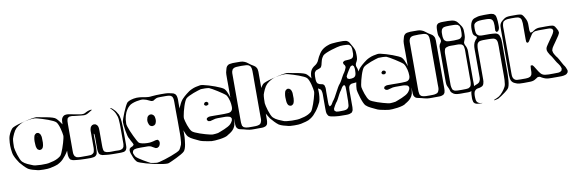

<svg xmlns="http://www.w3.org/2000/svg" viewBox="-76 -1383 6594 2208"><g transform="rotate(-10 3221.5 -279.5)"><path d="M664 -262Q665 -240 661.5 -205Q658 -170 649 -145Q639 -123 624 -97Q609 -71 591 -48Q575 -27 556.5 -8Q538 11 515 25Q493 41 458 50Q423 59 400 64Q389 67 367.5 68Q346 69 321.5 69Q297 69 275.5 67Q254 65 243 61Q221 56 195 48.5Q169 41 146 28Q124 12 100.5 -12.5Q77 -37 59 -59Q46 -79 33 -100Q20 -121 11 -143Q3 -158 -1.5 -182Q-6 -206 -8 -229.5Q-10 -253 -10 -268Q-10 -283 -9 -305Q-8 -327 -4.5 -349Q-1 -371 5 -386Q10 -398 15.5 -410.5Q21 -423 28 -433Q33 -441 38.5 -448Q44 -455 50 -462Q59 -471 90 -482.5Q121 -494 162 -505Q203 -516 244 -525Q285 -534 316 -537.5Q347 -541 356 -537Q367 -534 396.5 -529Q426 -524 460.5 -517.5Q495 -511 524.5 -502Q554 -493 565 -482Q580 -468 598 -444.5Q616 -421 631 -397.5Q646 -374 653 -359Q660 -337 662 -311Q664 -285 664 -262ZM535 -51Q544 -60 554.5 -83Q565 -106 575.5 -135.5Q586 -165 594.5 -194Q603 -223 608 -246Q613 -269 612 -278Q611 -289 607 -311.5Q603 -334 596 -360Q589 -386 579.5 -408.5Q570 -431 559 -442Q550 -451 526.5 -462.5Q503 -474 472 -485.5Q441 -497 410 -506.5Q379 -516 355.5 -522.5Q332 -529 323 -529Q307 -530 290.5 -528.5Q274 -527 257 -525Q235 -522 206 -515.5Q177 -509 152 -495Q137 -487 123.5 -477.5Q110 -468 97 -456Q75 -434 59 -399Q43 -364 36 -341Q32 -319 31 -291.5Q30 -264 30 -241Q31 -230 36.5 -205.5Q42 -181 51 -152.5Q60 -124 71 -99.5Q82 -75 93 -64Q116 -42 147.5 -27.5Q179 -13 201 -5Q212 2 240.5 5.5Q269 9 303 10Q337 11 365.5 9Q394 7 405 3Q428 -1 451.5 -8Q475 -15 497 -26Q519 -38 535 -51ZM360 -324Q365 -311 365.5 -297Q366 -283 366 -269Q367 -254 366.5 -238.5Q366 -223 363 -208Q361 -200 358 -190.5Q355 -181 349 -174Q346 -171 340.5 -167.5Q335 -164 332 -162Q330 -161 326.5 -161.5Q323 -162 320 -162Q319 -162 316 -161.5Q313 -161 311 -161Q310 -162 308 -163.5Q306 -165 304 -166L294 -172Q291 -175 288.5 -180.5Q286 -186 284 -190Q280 -198 279 -207.5Q278 -217 277 -225Q275 -246 275 -267.5Q275 -289 279 -309Q281 -320 284 -330Q287 -340 297 -349Q301 -351 305.5 -354.5Q310 -358 314 -359L322 -358Q325 -358 328.5 -358Q332 -358 334 -357Q336 -356 337.5 -354.5Q339 -353 340 -352Q343 -350 346 -347.5Q349 -345 351 -343Q354 -339 356.5 -333.5Q359 -328 360 -324ZM323 -311Q325 -311 325 -310Q325 -311 322 -313.5Q319 -316 319 -316Q316 -316 319 -313Q321 -313 323 -311Z M1304 -214V-54Q1304 -38 1303 -23Q1302 -8 1294 6Q1293 8 1292 10.5Q1291 13 1289 15Q1288 16 1285 17.5Q1282 19 1280 21L1271 27Q1269 28 1266 28Q1263 28 1261 29Q1249 31 1237 31.5Q1225 32 1213 32Q1202 32 1181 32Q1160 32 1136 31.5Q1112 31 1091 30Q1070 29 1059 27Q1049 25 1038.5 24.5Q1028 24 1017 22Q1007 20 996 14Q985 8 979 -2Q978 -4 977.5 -6Q977 -8 976 -10Q972 -21 970.5 -32.5Q969 -44 969 -56V-157Q969 -172 969.5 -188Q970 -204 968 -219Q967 -222 967 -228Q967 -234 964 -235Q961 -238 960 -237Q960 -237 960 -235Q960 -231 959.5 -228Q959 -225 959 -221V-173Q959 -158 959.5 -131Q960 -104 960 -77Q960 -50 958 -35Q957 -28 956.5 -19.5Q956 -11 953 -3Q943 18 922 26Q919 27 915.5 27.5Q912 28 908 29Q895 32 880.5 32Q866 32 852 32Q837 32 810 31.5Q783 31 756 29.5Q729 28 714 26Q699 24 684 22.5Q669 21 656 14Q649 12 645 9Q639 3 635 -5.5Q631 -14 629 -21Q623 -42 624 -65Q625 -88 625 -109V-357Q625 -374 625 -391.5Q625 -409 626 -426Q626 -438 628 -452Q630 -466 635 -476Q647 -498 667 -506Q676 -509 686 -509.5Q696 -510 706 -509Q717 -508 728.5 -505.5Q740 -503 751 -501L821 -488Q831 -487 841 -484.5Q851 -482 861 -482Q871 -482 880.5 -482.5Q890 -483 899 -487Q904 -489 909 -492Q914 -495 918 -497Q927 -502 936 -505Q945 -508 955 -511Q960 -513 964.5 -513Q969 -513 974 -514Q975 -514 978 -515Q981 -516 982 -515Q983 -515 983.5 -512Q984 -509 984 -509Q983 -508 979.5 -506Q976 -504 974 -503L950 -488Q940 -482 928.5 -476Q917 -470 905 -468Q892 -465 878 -466.5Q864 -468 850 -469Q831 -471 812.5 -473Q794 -475 776 -477Q764 -479 752 -480.5Q740 -482 728 -480Q725 -479 721.5 -479.5Q718 -480 715 -478Q713 -477 710.5 -475.5Q708 -474 706 -472Q704 -471 701.5 -469Q699 -467 697 -465Q696 -464 695.5 -462Q695 -460 694 -458Q692 -451 690.5 -445.5Q689 -440 688 -432Q687 -414 687 -395Q687 -376 687 -358V-91Q687 -76 687.5 -60.5Q688 -45 695 -31Q696 -29 697 -26.5Q698 -24 699 -22Q701 -19 704.5 -17Q708 -15 710 -13Q712 -12 714 -10Q716 -8 717 -7Q721 -5 727 -4Q733 -3 737 -2Q745 -1 753.5 -0.5Q762 0 769 0H825Q836 0 848 0Q860 0 871 -1Q875 -1 878.5 -1Q882 -1 886 -2Q909 -7 922 -26L925 -36Q929 -47 929.5 -57.5Q930 -68 931 -78V-248Q931 -261 931 -275Q931 -289 935 -301Q936 -306 938 -312Q940 -318 943 -322Q947 -327 952 -331Q954 -333 955.5 -334.5Q957 -336 958 -337Q960 -339 963 -339Q966 -339 968 -340Q970 -341 973 -342Q976 -343 978 -343Q982 -344 986 -342Q989 -341 992.5 -341Q996 -341 999 -340Q1001 -339 1002.5 -337.5Q1004 -336 1005 -335Q1008 -333 1011.5 -331Q1015 -329 1016 -326Q1019 -323 1022 -317.5Q1025 -312 1026 -308Q1030 -295 1030.5 -281.5Q1031 -268 1031 -255V-85Q1031 -74 1031.5 -63.5Q1032 -53 1034 -42Q1034 -37 1036 -31Q1038 -27 1041 -21.5Q1044 -16 1047 -13L1054 -10Q1066 -3 1079 -2Q1102 2 1126 1Q1150 0 1172 0Q1187 0 1204 1Q1221 2 1236 -2Q1240 -4 1246 -6Q1252 -8 1255 -10Q1257 -12 1259 -14.5Q1261 -17 1262 -19Q1264 -21 1266 -23Q1268 -25 1269 -27Q1271 -30 1271 -33.5Q1271 -37 1272 -40Q1276 -54 1276 -69Q1276 -84 1276 -98V-256Q1276 -271 1275.5 -299Q1275 -327 1272 -354.5Q1269 -382 1261 -397Q1250 -434 1226 -462Q1222 -467 1217 -472.5Q1212 -478 1207 -482L1198 -490Q1198 -491 1200.5 -493Q1203 -495 1203 -495Q1205 -495 1206 -494Q1207 -493 1208 -492Q1212 -489 1216 -486.5Q1220 -484 1224 -481Q1239 -468 1251.5 -453Q1264 -438 1273 -420Q1284 -409 1290.5 -380.5Q1297 -352 1300 -318Q1303 -284 1303.5 -255Q1304 -226 1304 -214Z M1982 -408 1983 -149Q1983 -134 1983 -107.5Q1983 -81 1983 -54Q1983 -27 1982 -12Q1981 -1 1979 20.5Q1977 42 1973 66.5Q1969 91 1961.5 112.5Q1954 134 1943 145Q1932 156 1905.5 171.5Q1879 187 1848 202Q1817 217 1790.5 229Q1764 241 1753 245Q1746 249 1719 247.5Q1692 246 1653.5 239Q1615 232 1573 223Q1531 214 1493 203Q1455 192 1428 182Q1401 172 1393 165Q1371 142 1359 111Q1347 80 1339 58Q1337 50 1335 41.5Q1333 33 1333 26Q1333 24 1334 21Q1335 18 1335 16Q1336 14 1336.5 10.5Q1337 7 1338 5Q1339 2 1344 0Q1346 -2 1348.5 -5Q1351 -8 1354 -9Q1359 -12 1364.5 -13.5Q1370 -15 1374 -17L1380 -23Q1382 -25 1385.5 -27.5Q1389 -30 1390 -32Q1391 -33 1389.5 -35.5Q1388 -38 1388 -39Q1387 -44 1385.5 -48.5Q1384 -53 1381 -57Q1374 -70 1366.5 -83.5Q1359 -97 1353 -111Q1344 -122 1337 -150Q1330 -178 1324.5 -210.5Q1319 -243 1316.5 -271Q1314 -299 1314 -310Q1314 -321 1324.5 -351.5Q1335 -382 1350 -418.5Q1365 -455 1380.5 -485.5Q1396 -516 1407 -527Q1424 -539 1448 -547Q1481 -557 1516 -559Q1548 -560 1583 -554Q1600 -551 1616.5 -548Q1633 -545 1650 -544Q1660 -543 1670.5 -544Q1681 -545 1691 -546Q1714 -549 1746 -550Q1778 -551 1800 -551Q1823 -551 1849 -550.5Q1875 -550 1897 -545Q1907 -543 1917 -541Q1927 -539 1937 -536Q1940 -535 1943.5 -534Q1947 -533 1950 -531L1959 -524Q1961 -522 1964 -520Q1967 -518 1968 -516Q1973 -509 1976 -499.5Q1979 -490 1980 -482Q1983 -464 1982.5 -445.5Q1982 -427 1982 -408ZM1937 -66V-219Q1937 -230 1936.5 -260.5Q1936 -291 1936 -327Q1936 -363 1936 -393.5Q1936 -424 1936 -435Q1936 -449 1935 -463.5Q1934 -478 1928 -491Q1927 -493 1926 -496Q1925 -499 1923 -500Q1922 -503 1918.5 -505Q1915 -507 1913 -508Q1910 -511 1906 -513Q1904 -515 1901 -515Q1898 -515 1896 -516Q1886 -518 1876 -519Q1866 -520 1856 -520H1787Q1775 -520 1761.5 -519Q1748 -518 1737 -513Q1730 -510 1723 -505.5Q1716 -501 1708 -497Q1704 -493 1699 -491Q1696 -490 1690 -492Q1687 -492 1683.5 -492Q1680 -492 1676 -493Q1672 -495 1666.5 -497.5Q1661 -500 1656 -502Q1641 -510 1625.5 -516Q1610 -522 1593 -525Q1582 -529 1558.5 -527Q1535 -525 1508.5 -519.5Q1482 -514 1458.5 -504.5Q1435 -495 1424 -484Q1407 -470 1394 -451Q1381 -432 1372 -412Q1364 -394 1359 -374.5Q1354 -355 1351 -335Q1348 -311 1348 -286Q1347 -277 1354.5 -252.5Q1362 -228 1375 -197Q1388 -166 1403 -134.5Q1418 -103 1431.5 -78.5Q1445 -54 1454 -45Q1469 -35 1496 -30Q1523 -25 1550 -24.5Q1577 -24 1592 -27Q1618 -31 1644 -39Q1649 -41 1654 -41Q1659 -41 1664 -41Q1666 -41 1669 -41.5Q1672 -42 1673 -41Q1676 -40 1678 -35Q1680 -33 1683 -30.5Q1686 -28 1687 -25Q1688 -24 1688 -21.5Q1688 -19 1688 -17Q1689 -13 1689.5 -9.5Q1690 -6 1690 -3Q1689 13 1680 28Q1679 30 1677.5 32.5Q1676 35 1674 37Q1673 38 1671 39Q1669 40 1667 42Q1665 43 1661.5 45.5Q1658 48 1655 49Q1645 51 1634 49Q1631 48 1627.5 46Q1624 44 1622 43Q1610 38 1599.5 30.5Q1589 23 1577 19Q1561 14 1543 14Q1525 14 1508 14Q1486 14 1464 13.5Q1442 13 1420 15Q1413 16 1407 17Q1401 18 1394 20Q1390 20 1386 22Q1384 23 1382 25.5Q1380 28 1378 30Q1377 31 1374.5 32.5Q1372 34 1371 36Q1369 42 1369 47Q1368 49 1367 52Q1366 55 1366 58Q1366 60 1367 63Q1368 66 1369 68Q1375 89 1389 108Q1400 119 1421 133.5Q1442 148 1466.5 162.5Q1491 177 1513 189Q1535 201 1547 207Q1563 211 1578.5 213Q1594 215 1610 217Q1619 220 1648 213.5Q1677 207 1715 195Q1753 183 1791 169Q1829 155 1858 141.5Q1887 128 1896 119Q1909 101 1918 79Q1928 64 1931.5 35Q1935 6 1936 -22.5Q1937 -51 1937 -66ZM1686 -307Q1688 -299 1688 -294Q1691 -281 1690 -265Q1689 -249 1683 -236L1677 -223Q1668 -214 1660 -210Q1652 -208 1645 -208Q1641 -206 1637 -206Q1636 -206 1634.5 -207Q1633 -208 1632 -208Q1628 -210 1623.5 -211.5Q1619 -213 1615 -216Q1611 -218 1608 -223.5Q1605 -229 1602 -235Q1601 -240 1599 -244.5Q1597 -249 1596 -253Q1589 -281 1599 -306Q1600 -309 1600.5 -312Q1601 -315 1602 -317Q1604 -320 1608 -325.5Q1612 -331 1615 -333Q1619 -336 1626 -338Q1628 -339 1630.5 -340.5Q1633 -342 1634 -342Q1637 -343 1641 -342Q1645 -341 1648 -341Q1650 -340 1652.5 -340.5Q1655 -341 1657 -340Q1659 -339 1661 -337.5Q1663 -336 1664 -335Q1666 -333 1669.5 -331Q1673 -329 1675 -327Q1682 -318 1686 -307Z M2571 -57Q2568 -48 2564 -38.5Q2560 -29 2555 -21Q2542 0 2521.5 16Q2501 32 2479 44Q2468 55 2440.5 63Q2413 71 2380.5 75.5Q2348 80 2320.5 81.5Q2293 83 2282 82Q2267 80 2237.5 75.5Q2208 71 2178.5 63.5Q2149 56 2134 47Q2112 36 2078.5 20.5Q2045 5 2022 -17Q2011 -28 1999 -55.5Q1987 -83 1977 -115.5Q1967 -148 1960.5 -175.5Q1954 -203 1954 -214Q1955 -234 1957 -254Q1959 -274 1964 -293Q1968 -310 1973.5 -327.5Q1979 -345 1986 -361Q1996 -384 2008 -408Q2020 -432 2037 -452Q2050 -466 2064 -478.5Q2078 -491 2093 -503Q2109 -516 2126 -527.5Q2143 -539 2162 -547Q2185 -558 2211 -564Q2237 -570 2259 -573Q2268 -576 2295.5 -570.5Q2323 -565 2359 -554Q2395 -543 2430.5 -530Q2466 -517 2493.5 -504Q2521 -491 2530 -482Q2544 -467 2554.5 -444.5Q2565 -422 2572.5 -399Q2580 -376 2584 -361Q2588 -340 2588.5 -318.5Q2589 -297 2590 -275Q2590 -253 2591.5 -230Q2593 -207 2591 -184Q2590 -168 2585.5 -152.5Q2581 -137 2579 -120Q2577 -105 2576 -89.5Q2575 -74 2571 -57ZM2262 -528Q2251 -525 2226 -517.5Q2201 -510 2172 -499Q2143 -488 2118 -475.5Q2093 -463 2082 -452Q2073 -443 2062.5 -420.5Q2052 -398 2042.5 -368.5Q2033 -339 2025.5 -309.5Q2018 -280 2014.5 -257.5Q2011 -235 2013 -226Q2015 -215 2020.5 -193.5Q2026 -172 2034.5 -148Q2043 -124 2053.5 -102.5Q2064 -81 2075 -70Q2084 -61 2107.5 -50Q2131 -39 2162 -28.5Q2193 -18 2224 -9Q2255 0 2278.5 5Q2302 10 2311 9Q2340 8 2370 3Q2381 -1 2402 -9Q2423 -17 2447 -27Q2471 -37 2492 -49Q2513 -61 2524 -72Q2539 -87 2548 -106Q2549 -108 2550 -110.5Q2551 -113 2552 -115Q2553 -118 2552.5 -121Q2552 -124 2553 -127Q2553 -129 2553.5 -132.5Q2554 -136 2553 -138Q2552 -140 2550 -142.5Q2548 -145 2546 -147Q2545 -149 2543 -151.5Q2541 -154 2539 -155Q2536 -157 2528 -159Q2518 -163 2507.5 -164Q2497 -165 2486 -166H2422Q2409 -166 2395.5 -166Q2382 -166 2368 -164Q2356 -162 2344.5 -158Q2333 -154 2321 -152Q2317 -151 2313 -149.5Q2309 -148 2305 -148Q2301 -148 2297 -149Q2293 -150 2289 -150Q2288 -151 2286.5 -150.5Q2285 -150 2284 -151Q2282 -153 2279.5 -155.5Q2277 -158 2275 -160Q2274 -161 2272 -163Q2270 -165 2269 -166Q2268 -168 2269 -172Q2270 -176 2271 -177Q2271 -179 2271 -182Q2271 -185 2272 -186Q2273 -188 2276.5 -189.5Q2280 -191 2281 -192Q2295 -201 2312 -201Q2329 -201 2345 -201Q2356 -201 2378.5 -201Q2401 -201 2427.5 -200.5Q2454 -200 2476.5 -200.5Q2499 -201 2510 -202Q2518 -202 2527.5 -203Q2537 -204 2545 -207Q2565 -215 2574 -237Q2577 -244 2577.5 -253Q2578 -262 2578 -269Q2578 -300 2570 -334Q2565 -354 2558 -372.5Q2551 -391 2540 -407Q2529 -418 2503.5 -436Q2478 -454 2448.5 -472.5Q2419 -491 2393.5 -505.5Q2368 -520 2357 -524Q2335 -528 2311 -528.5Q2287 -529 2262 -528ZM2270 -357 2279 -368Q2280 -369 2280.5 -370Q2281 -371 2282 -372Q2284 -373 2288 -372.5Q2292 -372 2294 -373Q2296 -373 2299 -373.5Q2302 -374 2303 -373Q2306 -372 2309 -369Q2312 -366 2314 -364Q2318 -362 2319 -360Q2320 -359 2319 -355Q2318 -351 2318 -349Q2318 -348 2318.5 -345Q2319 -342 2318 -340Q2317 -339 2313.5 -337.5Q2310 -336 2308 -335Q2306 -334 2303 -332Q2300 -330 2298 -330Q2297 -329 2294.5 -330Q2292 -331 2290 -331Q2288 -332 2283.5 -332.5Q2279 -333 2277 -334Q2275 -336 2273.5 -339.5Q2272 -343 2270 -345Q2269 -347 2268 -348Q2267 -349 2267 -350Q2267 -351 2270 -357Z M2843 31Q2821 31 2789 31.5Q2757 32 2734 29Q2717 27 2701 22Q2685 17 2668 13Q2649 8 2627 4Q2605 0 2593 -17Q2586 -25 2584 -36Q2582 -47 2581 -57Q2580 -72 2580 -87.5Q2580 -103 2580 -118V-540Q2580 -555 2579.5 -584Q2579 -613 2580 -642Q2581 -671 2587 -686Q2590 -698 2594 -712Q2598 -726 2606 -736Q2619 -752 2638 -755.5Q2657 -759 2676 -760H2721Q2744 -760 2767 -759.5Q2790 -759 2811 -750Q2830 -743 2846.5 -729.5Q2863 -716 2879 -705Q2894 -695 2910 -686Q2926 -677 2936 -661Q2944 -650 2946 -636.5Q2948 -623 2949 -610V-53Q2949 -41 2948 -30Q2947 -19 2944 -8L2941 2Q2940 3 2938.5 5Q2937 7 2935 9Q2933 11 2930.5 14.5Q2928 18 2925 20Q2922 21 2918.5 22Q2915 23 2912 25Q2896 31 2878 31Q2860 31 2843 31ZM2650 -606V-91Q2650 -79 2650.5 -66.5Q2651 -54 2654 -42Q2654 -37 2656 -31L2663 -22Q2665 -21 2666.5 -18.5Q2668 -16 2669 -14Q2674 -10 2680 -9Q2691 -4 2702.5 -2.5Q2714 -1 2727 0Q2747 1 2768 0.5Q2789 0 2809 0Q2820 -1 2829.5 -2Q2839 -3 2849 -7Q2851 -9 2854.5 -10Q2858 -11 2860 -12Q2868 -18 2873.5 -28.5Q2879 -39 2881 -49Q2884 -63 2883.5 -78Q2883 -93 2883 -107V-520Q2883 -543 2883.5 -576.5Q2884 -610 2883 -632Q2882 -644 2881 -655Q2880 -666 2875 -676Q2874 -678 2873 -681.5Q2872 -685 2870 -686Q2869 -688 2867.5 -689.5Q2866 -691 2864 -692Q2861 -694 2858.5 -697Q2856 -700 2853 -701Q2846 -705 2837 -706.5Q2828 -708 2820 -709Q2798 -711 2766 -711Q2734 -711 2711 -709Q2704 -708 2696 -707Q2688 -706 2682 -703Q2679 -702 2677 -700.5Q2675 -699 2673 -697Q2671 -696 2668.5 -694Q2666 -692 2664 -690Q2662 -689 2661 -686Q2660 -683 2659 -681Q2650 -665 2650 -645.5Q2650 -626 2650 -606Z M3592 -262Q3593 -240 3589.5 -205Q3586 -170 3577 -145Q3567 -123 3552 -97Q3537 -71 3519 -48Q3503 -27 3484.5 -8Q3466 11 3443 25Q3421 41 3386 50Q3351 59 3328 64Q3317 67 3295.5 68Q3274 69 3249.5 69Q3225 69 3203.5 67Q3182 65 3171 61Q3149 56 3123 48.5Q3097 41 3074 28Q3052 12 3028.5 -12.5Q3005 -37 2987 -59Q2974 -79 2961 -100Q2948 -121 2939 -143Q2931 -158 2926.5 -182Q2922 -206 2920 -229.5Q2918 -253 2918 -268Q2918 -283 2919 -305Q2920 -327 2923.5 -349Q2927 -371 2933 -386Q2938 -398 2943.5 -410.5Q2949 -423 2956 -433Q2961 -441 2966.5 -448Q2972 -455 2978 -462Q2987 -471 3018 -482.5Q3049 -494 3090 -505Q3131 -516 3172 -525Q3213 -534 3244 -537.5Q3275 -541 3284 -537Q3295 -534 3324.5 -529Q3354 -524 3388.5 -517.5Q3423 -511 3452.5 -502Q3482 -493 3493 -482Q3508 -468 3526 -444.5Q3544 -421 3559 -397.5Q3574 -374 3581 -359Q3588 -337 3590 -311Q3592 -285 3592 -262ZM3463 -51Q3472 -60 3482.5 -83Q3493 -106 3503.5 -135.5Q3514 -165 3522.5 -194Q3531 -223 3536 -246Q3541 -269 3540 -278Q3539 -289 3535 -311.5Q3531 -334 3524 -360Q3517 -386 3507.5 -408.5Q3498 -431 3487 -442Q3478 -451 3454.5 -462.5Q3431 -474 3400 -485.5Q3369 -497 3338 -506.5Q3307 -516 3283.5 -522.5Q3260 -529 3251 -529Q3235 -530 3218.5 -528.5Q3202 -527 3185 -525Q3163 -522 3134 -515.5Q3105 -509 3080 -495Q3065 -487 3051.5 -477.5Q3038 -468 3025 -456Q3003 -434 2987 -399Q2971 -364 2964 -341Q2960 -319 2959 -291.5Q2958 -264 2958 -241Q2959 -230 2964.5 -205.5Q2970 -181 2979 -152.5Q2988 -124 2999 -99.5Q3010 -75 3021 -64Q3044 -42 3075.5 -27.5Q3107 -13 3129 -5Q3140 2 3168.5 5.5Q3197 9 3231 10Q3265 11 3293.5 9Q3322 7 3333 3Q3356 -1 3379.5 -8Q3403 -15 3425 -26Q3447 -38 3463 -51ZM3288 -324Q3293 -311 3293.5 -297Q3294 -283 3294 -269Q3295 -254 3294.5 -238.5Q3294 -223 3291 -208Q3289 -200 3286 -190.5Q3283 -181 3277 -174Q3274 -171 3268.5 -167.5Q3263 -164 3260 -162Q3258 -161 3254.5 -161.5Q3251 -162 3248 -162Q3247 -162 3244 -161.5Q3241 -161 3239 -161Q3238 -162 3236 -163.5Q3234 -165 3232 -166L3222 -172Q3219 -175 3216.5 -180.5Q3214 -186 3212 -190Q3208 -198 3207 -207.5Q3206 -217 3205 -225Q3203 -246 3203 -267.5Q3203 -289 3207 -309Q3209 -320 3212 -330Q3215 -340 3225 -349Q3229 -351 3233.5 -354.5Q3238 -358 3242 -359L3250 -358Q3253 -358 3256.5 -358Q3260 -358 3262 -357Q3264 -356 3265.5 -354.5Q3267 -353 3268 -352Q3271 -350 3274 -347.5Q3277 -345 3279 -343Q3282 -339 3284.5 -333.5Q3287 -328 3288 -324ZM3251 -311Q3253 -311 3253 -310Q3253 -311 3250 -313.5Q3247 -316 3247 -316Q3244 -316 3247 -313Q3249 -313 3251 -311Z M4092 -565Q4091 -561 4090.5 -556.5Q4090 -552 4088 -547Q4083 -532 4074 -518Q4065 -504 4066 -487Q4066 -477 4070.5 -466.5Q4075 -456 4078 -445Q4083 -424 4084 -400.5Q4085 -377 4083 -355Q4082 -346 4080.5 -336Q4079 -326 4074 -318Q4073 -317 4070.5 -315Q4068 -313 4066 -311Q4061 -304 4058 -303Q4056 -302 4053 -301Q4050 -300 4048 -299Q4034 -293 4018.5 -293Q4003 -293 3988 -290Q3985 -289 3981.5 -289Q3978 -289 3975 -287Q3972 -286 3969 -284Q3966 -282 3964 -280Q3963 -279 3961 -278.5Q3959 -278 3957 -276Q3956 -275 3955 -271.5Q3954 -268 3952 -266Q3948 -260 3947 -257Q3945 -249 3945 -244Q3943 -229 3943 -214Q3943 -199 3943 -185V-49Q3943 -35 3943 -20.5Q3943 -6 3940 8Q3939 11 3938.5 14.5Q3938 18 3936 21Q3935 23 3933.5 25.5Q3932 28 3930 30Q3929 31 3927.5 34Q3926 37 3924 39L3916 42Q3910 46 3904 47.5Q3898 49 3891 51Q3872 54 3852.5 53.5Q3833 53 3814 53Q3794 53 3774 52.5Q3754 52 3734 49Q3721 47 3707 45Q3693 43 3680 40Q3673 38 3664.5 34.5Q3656 31 3651 25Q3650 23 3648.5 20Q3647 17 3645 15Q3635 -1 3634 -21.5Q3633 -42 3633 -61V-200Q3633 -214 3633 -229.5Q3633 -245 3629 -259Q3628 -262 3628 -265.5Q3628 -269 3626 -272Q3622 -282 3613.5 -289Q3605 -296 3595 -300Q3585 -305 3575 -308Q3565 -311 3557 -318Q3547 -328 3543.5 -341.5Q3540 -355 3539 -368Q3538 -384 3537.5 -400Q3537 -416 3537 -432Q3537 -446 3537.5 -459Q3538 -472 3541 -485Q3549 -529 3585 -557Q3596 -565 3607.5 -572.5Q3619 -580 3628 -591Q3641 -605 3648 -623.5Q3655 -642 3664 -658Q3675 -678 3687.5 -696.5Q3700 -715 3716 -730Q3733 -745 3752.5 -755.5Q3772 -766 3794 -773Q3809 -780 3838 -783.5Q3867 -787 3896 -788Q3925 -789 3940 -789Q3954 -789 3968.5 -789Q3983 -789 3996 -786L4009 -783Q4028 -775 4039 -758.5Q4050 -742 4058 -725Q4065 -713 4071.5 -701.5Q4078 -690 4083 -677Q4090 -661 4092 -643Q4094 -625 4094 -607Q4094 -597 4094 -587Q4094 -577 4092 -565ZM3927 -739Q3916 -738 3887 -731Q3858 -724 3823 -713Q3788 -702 3759 -689.5Q3730 -677 3719 -666Q3714 -659 3709 -652.5Q3704 -646 3700 -638Q3693 -625 3689 -609.5Q3685 -594 3681 -579Q3679 -569 3676.5 -560Q3674 -551 3669 -543Q3668 -541 3666.5 -538.5Q3665 -536 3663 -534L3654 -529Q3644 -523 3633.5 -520.5Q3623 -518 3613 -513Q3611 -512 3607.5 -511Q3604 -510 3602 -508Q3599 -505 3595 -499Q3594 -497 3591.5 -494.5Q3589 -492 3588 -490Q3587 -487 3586 -483.5Q3585 -480 3584 -477Q3581 -463 3581 -448Q3581 -433 3581 -419Q3581 -411 3581.5 -402Q3582 -393 3584 -385Q3585 -378 3589 -371Q3590 -370 3591 -367.5Q3592 -365 3593 -363Q3594 -362 3596.5 -360.5Q3599 -359 3600 -358Q3603 -357 3606 -354.5Q3609 -352 3612 -350Q3620 -347 3628.5 -345.5Q3637 -344 3645 -342L3655 -339Q3658 -337 3663 -332.5Q3668 -328 3670 -324Q3672 -322 3672.5 -317.5Q3673 -313 3674 -309Q3679 -296 3678 -279Q3677 -262 3677 -248V-134Q3677 -127 3677 -119.5Q3677 -112 3678 -104Q3678 -99 3678.5 -95Q3679 -91 3682 -86Q3683 -85 3685 -81Q3687 -77 3688 -76Q3690 -75 3691 -76.5Q3692 -78 3693 -78Q3699 -82 3702 -83Q3707 -85 3709.5 -89Q3712 -93 3715 -97Q3720 -105 3725 -113Q3730 -121 3734 -128Q3745 -139 3760 -164.5Q3775 -190 3790.5 -220.5Q3806 -251 3821 -276.5Q3836 -302 3847 -313Q3859 -328 3871 -350Q3883 -372 3895 -394Q3907 -416 3919 -431Q3925 -442 3931.5 -453Q3938 -464 3942 -477Q3943 -480 3944.5 -483.5Q3946 -487 3946 -490Q3946 -494 3944.5 -500.5Q3943 -507 3941 -511Q3938 -516 3933.5 -520Q3929 -524 3927 -529V-537Q3927 -539 3926 -543Q3925 -547 3926 -549L3933 -554Q3935 -556 3937.5 -558Q3940 -560 3943 -561Q3945 -563 3949 -563Q3953 -563 3956 -564Q3972 -566 3987.5 -566Q4003 -566 4019 -570Q4022 -571 4026 -572Q4030 -573 4032 -574Q4036 -576 4041 -580.5Q4046 -585 4048 -589Q4050 -593 4051.5 -598Q4053 -603 4054 -607Q4057 -615 4057 -624Q4057 -633 4057 -641Q4057 -656 4057 -672.5Q4057 -689 4052 -703Q4051 -706 4050.5 -709.5Q4050 -713 4048 -716L4040 -723Q4038 -725 4036 -727.5Q4034 -730 4032 -731Q4025 -736 4015.5 -737Q4006 -738 3998 -739Q3981 -741 3964 -740.5Q3947 -740 3927 -739ZM3956 -414Q3949 -404 3943 -389Q3942 -387 3940.5 -384Q3939 -381 3939 -379Q3939 -377 3940 -373.5Q3941 -370 3941 -368Q3942 -367 3942 -363Q3942 -359 3943 -357Q3944 -356 3947 -355Q3950 -354 3951 -353Q3953 -352 3956.5 -350Q3960 -348 3963 -347Q3965 -346 3968.5 -346.5Q3972 -347 3974 -347Q3992 -346 4011 -351.5Q4030 -357 4039 -375Q4043 -382 4044 -391Q4045 -400 4046 -407Q4047 -422 4047.5 -438Q4048 -454 4044 -469Q4043 -471 4043 -475.5Q4043 -480 4041 -482Q4040 -484 4036.5 -486.5Q4033 -489 4031 -491Q4030 -491 4028 -493.5Q4026 -496 4025 -496Q4021 -496 4017 -492Q4014 -491 4011 -490.5Q4008 -490 4006 -488Q4004 -487 4002 -484.5Q4000 -482 3998 -480Q3987 -465 3977 -448.5Q3967 -432 3956 -414ZM3906 -127Q3906 -142 3906.5 -166Q3907 -190 3907 -213.5Q3907 -237 3906 -252Q3906 -257 3906 -263Q3906 -269 3904 -273Q3903 -278 3898 -282Q3897 -283 3895.5 -286.5Q3894 -290 3893 -290Q3892 -290 3890 -288L3881 -282Q3869 -275 3862 -261Q3855 -247 3847 -236Q3834 -221 3820.5 -195Q3807 -169 3793.5 -143Q3780 -117 3766 -102Q3759 -90 3751 -78Q3743 -66 3738 -54Q3737 -50 3734.5 -46.5Q3732 -43 3731 -39Q3730 -35 3731 -30.5Q3732 -26 3732 -22Q3732 -18 3733 -17Q3734 -16 3735 -15.5Q3736 -15 3737 -14Q3740 -12 3743.5 -9Q3747 -6 3750 -4Q3752 -3 3755 -3Q3758 -3 3761 -2Q3767 -1 3772.5 -0.5Q3778 0 3784 0Q3799 0 3813.5 0Q3828 0 3843 -1Q3851 -2 3860 -3.5Q3869 -5 3876 -9Q3899 -22 3902.5 -50Q3906 -78 3906 -100Z M4643 -57Q4640 -48 4636 -38.5Q4632 -29 4627 -21Q4614 0 4593.5 16Q4573 32 4551 44Q4540 55 4512.5 63Q4485 71 4452.5 75.5Q4420 80 4392.5 81.5Q4365 83 4354 82Q4339 80 4309.5 75.5Q4280 71 4250.5 63.5Q4221 56 4206 47Q4184 36 4150.5 20.5Q4117 5 4094 -17Q4083 -28 4071 -55.5Q4059 -83 4049 -115.5Q4039 -148 4032.5 -175.5Q4026 -203 4026 -214Q4027 -234 4029 -254Q4031 -274 4036 -293Q4040 -310 4045.5 -327.5Q4051 -345 4058 -361Q4068 -384 4080 -408Q4092 -432 4109 -452Q4122 -466 4136 -478.5Q4150 -491 4165 -503Q4181 -516 4198 -527.5Q4215 -539 4234 -547Q4257 -558 4283 -564Q4309 -570 4331 -573Q4340 -576 4367.5 -570.5Q4395 -565 4431 -554Q4467 -543 4502.5 -530Q4538 -517 4565.5 -504Q4593 -491 4602 -482Q4616 -467 4626.5 -444.5Q4637 -422 4644.5 -399Q4652 -376 4656 -361Q4660 -340 4660.5 -318.5Q4661 -297 4662 -275Q4662 -253 4663.5 -230Q4665 -207 4663 -184Q4662 -168 4657.5 -152.5Q4653 -137 4651 -120Q4649 -105 4648 -89.5Q4647 -74 4643 -57ZM4334 -528Q4323 -525 4298 -517.5Q4273 -510 4244 -499Q4215 -488 4190 -475.5Q4165 -463 4154 -452Q4145 -443 4134.5 -420.5Q4124 -398 4114.5 -368.5Q4105 -339 4097.5 -309.5Q4090 -280 4086.5 -257.5Q4083 -235 4085 -226Q4087 -215 4092.5 -193.5Q4098 -172 4106.5 -148Q4115 -124 4125.5 -102.5Q4136 -81 4147 -70Q4156 -61 4179.5 -50Q4203 -39 4234 -28.5Q4265 -18 4296 -9Q4327 0 4350.5 5Q4374 10 4383 9Q4412 8 4442 3Q4453 -1 4474 -9Q4495 -17 4519 -27Q4543 -37 4564 -49Q4585 -61 4596 -72Q4611 -87 4620 -106Q4621 -108 4622 -110.5Q4623 -113 4624 -115Q4625 -118 4624.5 -121Q4624 -124 4625 -127Q4625 -129 4625.5 -132.5Q4626 -136 4625 -138Q4624 -140 4622 -142.5Q4620 -145 4618 -147Q4617 -149 4615 -151.5Q4613 -154 4611 -155Q4608 -157 4600 -159Q4590 -163 4579.5 -164Q4569 -165 4558 -166H4494Q4481 -166 4467.5 -166Q4454 -166 4440 -164Q4428 -162 4416.5 -158Q4405 -154 4393 -152Q4389 -151 4385 -149.5Q4381 -148 4377 -148Q4373 -148 4369 -149Q4365 -150 4361 -150Q4360 -151 4358.5 -150.5Q4357 -150 4356 -151Q4354 -153 4351.5 -155.5Q4349 -158 4347 -160Q4346 -161 4344 -163Q4342 -165 4341 -166Q4340 -168 4341 -172Q4342 -176 4343 -177Q4343 -179 4343 -182Q4343 -185 4344 -186Q4345 -188 4348.5 -189.5Q4352 -191 4353 -192Q4367 -201 4384 -201Q4401 -201 4417 -201Q4428 -201 4450.5 -201Q4473 -201 4499.5 -200.5Q4526 -200 4548.5 -200.5Q4571 -201 4582 -202Q4590 -202 4599.5 -203Q4609 -204 4617 -207Q4637 -215 4646 -237Q4649 -244 4649.5 -253Q4650 -262 4650 -269Q4650 -300 4642 -334Q4637 -354 4630 -372.5Q4623 -391 4612 -407Q4601 -418 4575.5 -436Q4550 -454 4520.5 -472.5Q4491 -491 4465.5 -505.5Q4440 -520 4429 -524Q4407 -528 4383 -528.5Q4359 -529 4334 -528ZM4342 -357 4351 -368Q4352 -369 4352.5 -370Q4353 -371 4354 -372Q4356 -373 4360 -372.5Q4364 -372 4366 -373Q4368 -373 4371 -373.5Q4374 -374 4375 -373Q4378 -372 4381 -369Q4384 -366 4386 -364Q4390 -362 4391 -360Q4392 -359 4391 -355Q4390 -351 4390 -349Q4390 -348 4390.5 -345Q4391 -342 4390 -340Q4389 -339 4385.5 -337.5Q4382 -336 4380 -335Q4378 -334 4375 -332Q4372 -330 4370 -330Q4369 -329 4366.5 -330Q4364 -331 4362 -331Q4360 -332 4355.5 -332.5Q4351 -333 4349 -334Q4347 -336 4345.5 -339.5Q4344 -343 4342 -345Q4341 -347 4340 -348Q4339 -349 4339 -350Q4339 -351 4342 -357Z M4915 31Q4893 31 4861 31.5Q4829 32 4806 29Q4789 27 4773 22Q4757 17 4740 13Q4721 8 4699 4Q4677 0 4665 -17Q4658 -25 4656 -36Q4654 -47 4653 -57Q4652 -72 4652 -87.5Q4652 -103 4652 -118V-540Q4652 -555 4651.5 -584Q4651 -613 4652 -642Q4653 -671 4659 -686Q4662 -698 4666 -712Q4670 -726 4678 -736Q4691 -752 4710 -755.5Q4729 -759 4748 -760H4793Q4816 -760 4839 -759.5Q4862 -759 4883 -750Q4902 -743 4918.5 -729.5Q4935 -716 4951 -705Q4966 -695 4982 -686Q4998 -677 5008 -661Q5016 -650 5018 -636.5Q5020 -623 5021 -610V-53Q5021 -41 5020 -30Q5019 -19 5016 -8L5013 2Q5012 3 5010.5 5Q5009 7 5007 9Q5005 11 5002.5 14.5Q5000 18 4997 20Q4994 21 4990.5 22Q4987 23 4984 25Q4968 31 4950 31Q4932 31 4915 31ZM4722 -606V-91Q4722 -79 4722.5 -66.5Q4723 -54 4726 -42Q4726 -37 4728 -31L4735 -22Q4737 -21 4738.5 -18.5Q4740 -16 4741 -14Q4746 -10 4752 -9Q4763 -4 4774.5 -2.5Q4786 -1 4799 0Q4819 1 4840 0.5Q4861 0 4881 0Q4892 -1 4901.5 -2Q4911 -3 4921 -7Q4923 -9 4926.5 -10Q4930 -11 4932 -12Q4940 -18 4945.5 -28.5Q4951 -39 4953 -49Q4956 -63 4955.5 -78Q4955 -93 4955 -107V-520Q4955 -543 4955.5 -576.5Q4956 -610 4955 -632Q4954 -644 4953 -655Q4952 -666 4947 -676Q4946 -678 4945 -681.5Q4944 -685 4942 -686Q4941 -688 4939.5 -689.5Q4938 -691 4936 -692Q4933 -694 4930.5 -697Q4928 -700 4925 -701Q4918 -705 4909 -706.5Q4900 -708 4892 -709Q4870 -711 4838 -711Q4806 -711 4783 -709Q4776 -708 4768 -707Q4760 -706 4754 -703Q4751 -702 4749 -700.5Q4747 -699 4745 -697Q4743 -696 4740.5 -694Q4738 -692 4736 -690Q4734 -689 4733 -686Q4732 -683 4731 -681Q4722 -665 4722 -645.5Q4722 -626 4722 -606Z M5363 -376V-88Q5363 -69 5364 -48Q5365 -27 5360 -8Q5358 0 5354.5 9Q5351 18 5344 24Q5338 30 5329 33Q5320 36 5312 38Q5295 42 5276.5 41.5Q5258 41 5241 41Q5226 41 5202 41.5Q5178 42 5153.5 39Q5129 36 5114 26Q5105 20 5097 12.5Q5089 5 5084 -5Q5081 -13 5079.5 -20.5Q5078 -28 5075 -35Q5070 -48 5063 -61Q5056 -74 5053 -88Q5051 -98 5050.5 -109Q5050 -120 5050 -130Q5050 -139 5050 -165.5Q5050 -192 5050 -227Q5050 -262 5050 -297Q5050 -332 5050 -358.5Q5050 -385 5050 -394V-482Q5050 -496 5050 -509.5Q5050 -523 5051 -536Q5053 -541 5054.5 -546.5Q5056 -552 5057 -556Q5059 -561 5063 -565.5Q5067 -570 5069 -574L5075 -586Q5076 -588 5077 -590Q5078 -592 5079 -593Q5079 -597 5077 -605Q5077 -613 5076 -616Q5074 -627 5068.5 -637Q5063 -647 5060 -657Q5056 -670 5055.5 -684Q5055 -698 5055 -711Q5055 -721 5055 -730Q5055 -739 5056 -748Q5057 -756 5058 -763Q5059 -770 5062 -777Q5063 -779 5063.5 -781Q5064 -783 5065 -784Q5067 -786 5069.5 -788Q5072 -790 5073 -792Q5075 -794 5077.5 -796Q5080 -798 5082 -799Q5084 -801 5087 -801Q5090 -801 5093 -802Q5106 -806 5119.5 -806.5Q5133 -807 5146 -807H5196Q5219 -807 5244.5 -803.5Q5270 -800 5290 -786Q5299 -779 5306 -770.5Q5313 -762 5319 -753Q5328 -740 5338 -726Q5348 -712 5353 -696Q5357 -683 5357.5 -669Q5358 -655 5358 -641Q5358 -629 5358 -616Q5358 -603 5356 -591Q5354 -578 5349 -566Q5344 -554 5340 -542Q5339 -539 5337.5 -535.5Q5336 -532 5336 -529Q5335 -512 5343.5 -497.5Q5352 -483 5357 -468Q5364 -447 5363.5 -423.5Q5363 -400 5363 -376ZM5252 -750Q5230 -750 5207.5 -750.5Q5185 -751 5164 -749Q5155 -748 5145 -746Q5135 -744 5127 -739Q5125 -738 5123 -735.5Q5121 -733 5119 -731L5112 -722Q5111 -720 5110 -716Q5109 -712 5108 -709Q5104 -697 5104 -683.5Q5104 -670 5104 -656Q5104 -649 5104.5 -642.5Q5105 -636 5106 -630Q5108 -622 5110 -613Q5112 -604 5117 -597L5124 -591Q5126 -590 5128.5 -587.5Q5131 -585 5134 -583Q5143 -578 5154.5 -577Q5166 -576 5176 -575Q5199 -574 5226 -574Q5253 -574 5275 -577Q5282 -578 5289.5 -579.5Q5297 -581 5303 -585Q5305 -587 5307.5 -589.5Q5310 -592 5312 -594L5318 -600Q5323 -608 5324 -617.5Q5325 -627 5326 -635Q5327 -641 5327 -647Q5327 -653 5327 -659Q5327 -673 5326.5 -688Q5326 -703 5321 -717Q5320 -719 5319.5 -722Q5319 -725 5317 -727Q5316 -729 5313.5 -731Q5311 -733 5309 -734Q5306 -739 5301 -742L5291 -745Q5282 -748 5272.5 -749Q5263 -750 5252 -750ZM5217 -520Q5201 -520 5183.5 -520.5Q5166 -521 5149 -518Q5134 -515 5124 -510Q5123 -509 5121 -508Q5119 -507 5117 -506Q5111 -501 5108 -493Q5105 -485 5103 -477Q5099 -461 5099 -444Q5099 -427 5099 -410V-74Q5100 -63 5101.5 -52.5Q5103 -42 5107 -32Q5109 -24 5111 -21L5119 -14Q5121 -13 5123 -11Q5125 -9 5127 -8Q5136 -3 5147.5 -2Q5159 -1 5169 0Q5217 2 5265 0Q5272 -1 5280.5 -1.5Q5289 -2 5296 -4Q5299 -6 5302 -8Q5305 -10 5308 -12Q5310 -13 5312 -14Q5314 -15 5315 -16Q5321 -22 5324.5 -30.5Q5328 -39 5329 -47Q5333 -67 5332.5 -87.5Q5332 -108 5332 -127V-394Q5332 -412 5332.5 -431Q5333 -450 5330 -468Q5329 -476 5327 -485Q5325 -494 5320 -500Q5312 -510 5302 -514Q5299 -516 5295.5 -516Q5292 -516 5289 -517Q5273 -521 5255 -520.5Q5237 -520 5217 -520Z M5767 -394V-106Q5767 -95 5766.5 -69Q5766 -43 5763.5 -12Q5761 19 5754.5 45Q5748 71 5737 82Q5723 97 5699 115.5Q5675 134 5650.5 150Q5626 166 5611 174Q5602 177 5592 179Q5582 181 5572 183Q5570 183 5568 183.5Q5566 184 5564 184Q5561 184 5561 184Q5562 184 5562 182Q5564 177 5566.5 176Q5569 175 5573 174Q5586 169 5598 163.5Q5610 158 5622 151Q5645 136 5668.5 107.5Q5692 79 5703 57Q5711 46 5715 22.5Q5719 -1 5720 -27.5Q5721 -54 5721 -77.5Q5721 -101 5721 -112V-366Q5721 -389 5721.5 -413Q5722 -437 5720 -459Q5719 -472 5714.5 -485Q5710 -498 5699 -506Q5689 -514 5675 -516.5Q5661 -519 5649 -519Q5632 -520 5614 -520Q5596 -520 5579 -520Q5568 -520 5555.5 -520Q5543 -520 5531 -518Q5527 -517 5521.5 -516Q5516 -515 5511 -513Q5489 -501 5484 -476Q5479 -451 5479 -428Q5479 -419 5479 -392Q5479 -365 5479 -330Q5479 -295 5479 -260Q5479 -225 5479 -198Q5479 -171 5479 -162V-93Q5479 -83 5479 -72.5Q5479 -62 5478 -51Q5476 -37 5471.5 -23Q5467 -9 5455 0Q5450 3 5445 5Q5427 14 5404.5 16Q5382 18 5368 35Q5366 38 5363.5 40.5Q5361 43 5359 47Q5355 56 5354 64Q5352 71 5352 79Q5352 87 5351 95Q5351 105 5351.5 115Q5352 125 5353 135Q5354 148 5360 161Q5362 162 5362.5 164.5Q5363 167 5364 169Q5366 170 5368 171Q5370 172 5371 174Q5373 175 5376 177.5Q5379 180 5382 182Q5386 184 5392 185.5Q5398 187 5403 188Q5407 189 5411 189Q5415 189 5419 189Q5424 189 5424 190Q5424 191 5420.5 191.5Q5417 192 5416 192H5395Q5382 191 5369 190Q5356 189 5344 183Q5343 182 5340.5 181Q5338 180 5336 179Q5333 177 5329 171Q5328 169 5326 167Q5324 165 5322 163Q5320 157 5320 152Q5317 143 5316 134Q5315 125 5315 115Q5315 92 5316.5 69Q5318 46 5327 24Q5330 17 5334 9.5Q5338 2 5343 -3Q5352 -12 5363.5 -18Q5375 -24 5386 -28Q5394 -31 5403.5 -34.5Q5413 -38 5420 -44Q5428 -51 5433.5 -61Q5439 -71 5441 -81Q5443 -89 5443 -98Q5443 -107 5443 -115V-371Q5443 -394 5442.5 -428Q5442 -462 5447 -484Q5453 -512 5469 -532Q5472 -537 5475.5 -541Q5479 -545 5483 -549Q5485 -551 5487.5 -553Q5490 -555 5491 -557Q5491 -559 5490.5 -560.5Q5490 -562 5490 -563Q5490 -565 5490 -569Q5490 -573 5489 -574Q5488 -576 5487 -576Q5486 -576 5484 -577Q5481 -579 5477 -581.5Q5473 -584 5470 -587Q5466 -590 5462 -595Q5458 -600 5456 -604Q5452 -612 5451 -622Q5450 -632 5449 -641Q5447 -663 5448.5 -687Q5450 -711 5457 -732Q5461 -742 5466 -752Q5471 -762 5478 -769Q5489 -780 5502.5 -785Q5516 -790 5529 -793Q5544 -799 5568.5 -801Q5593 -803 5617 -803Q5641 -803 5656 -803Q5672 -803 5688 -802.5Q5704 -802 5720 -796Q5722 -795 5725 -794.5Q5728 -794 5730 -792Q5732 -791 5734 -788.5Q5736 -786 5738 -784Q5740 -783 5742 -781Q5744 -779 5745 -777Q5751 -769 5753 -758Q5755 -747 5757 -738Q5760 -720 5761 -701.5Q5762 -683 5762 -665Q5762 -656 5762 -646.5Q5762 -637 5761 -628Q5760 -620 5757 -612.5Q5754 -605 5749 -598Q5748 -597 5746.5 -594Q5745 -591 5743 -590Q5742 -589 5739.5 -589Q5737 -589 5735 -588Q5734 -588 5730 -587Q5726 -586 5724 -586Q5722 -588 5719 -594Q5718 -595 5716.5 -597Q5715 -599 5714 -601Q5713 -603 5713.5 -605.5Q5714 -608 5714 -609V-625Q5716 -642 5716 -659.5Q5716 -677 5714 -694Q5713 -702 5711 -710.5Q5709 -719 5704 -726Q5696 -738 5682.5 -743Q5669 -748 5655 -749Q5645 -750 5635 -750Q5625 -750 5615 -750H5588Q5573 -750 5553.5 -748Q5534 -746 5516.5 -738.5Q5499 -731 5490 -716Q5486 -705 5485 -691Q5484 -677 5484 -665Q5484 -654 5485 -642.5Q5486 -631 5488 -620Q5489 -618 5489.5 -614.5Q5490 -611 5491 -609Q5501 -587 5524 -579Q5533 -576 5543.5 -575.5Q5554 -575 5564 -575Q5579 -575 5601 -575Q5623 -575 5644.5 -575Q5666 -575 5681 -573Q5695 -572 5709.5 -570Q5724 -568 5735 -560Q5748 -551 5753.5 -537Q5759 -523 5762 -508Q5767 -486 5767 -452.5Q5767 -419 5767 -394Z M6352 46H6264Q6245 46 6224.5 45Q6204 44 6185 38Q6175 35 6165 30Q6155 25 6145 20Q6141 18 6136 14Q6131 10 6126 9Q6123 8 6119 8Q6115 8 6112 8Q6110 8 6107.5 7.5Q6105 7 6103 8Q6100 9 6096.5 11Q6093 13 6091 15Q6080 21 6070 28Q6060 35 6048 39Q6030 45 6011 45.5Q5992 46 5974 46Q5959 46 5934.5 46.5Q5910 47 5885.5 45Q5861 43 5846 36Q5833 32 5821 25Q5809 18 5800 8Q5787 -7 5784 -27.5Q5781 -48 5780 -67Q5780 -82 5780 -106Q5780 -130 5780 -153.5Q5780 -177 5780 -192V-611Q5780 -625 5781 -640.5Q5782 -656 5788 -669Q5791 -677 5797 -684Q5803 -691 5809 -697Q5822 -709 5838 -720Q5854 -731 5871 -735Q5882 -737 5893 -738Q5904 -739 5914 -739H5991Q6001 -739 6010.5 -738Q6020 -737 6030 -735L6041 -732Q6049 -728 6055.5 -720.5Q6062 -713 6067 -705Q6076 -690 6084.5 -673.5Q6093 -657 6097 -639Q6101 -617 6100 -591.5Q6099 -566 6100 -543Q6100 -536 6101.5 -531Q6103 -526 6105 -519Q6105 -514 6108 -511Q6110 -510 6111.5 -510.5Q6113 -511 6114 -511Q6118 -512 6122.5 -512Q6127 -512 6131 -514Q6144 -522 6157.5 -531Q6171 -540 6186 -544Q6202 -549 6219 -549Q6236 -549 6252 -549Q6274 -549 6296 -549.5Q6318 -550 6340 -549Q6354 -548 6369 -546Q6384 -544 6394 -533Q6396 -532 6398 -529Q6400 -526 6401 -524Q6405 -518 6408.5 -512Q6412 -506 6416 -499Q6418 -494 6421.5 -488Q6425 -482 6427 -477Q6431 -465 6431 -456Q6431 -453 6430 -450Q6429 -447 6428 -444Q6424 -433 6417.5 -423Q6411 -413 6404 -403Q6390 -381 6374.5 -360Q6359 -339 6345 -318Q6338 -308 6332 -298Q6326 -288 6323 -276Q6322 -274 6321 -271Q6320 -268 6319 -265Q6319 -260 6321 -254Q6323 -237 6332 -221.5Q6341 -206 6350 -192Q6364 -177 6378.5 -151Q6393 -125 6406.5 -99.5Q6420 -74 6432 -59Q6437 -50 6441 -41.5Q6445 -33 6448 -23Q6452 -16 6453 -10Q6453 -7 6452.5 -4Q6452 -1 6452 1Q6451 4 6451.5 7.5Q6452 11 6450 13Q6449 14 6447 16.5Q6445 19 6443 21Q6442 22 6440 24.5Q6438 27 6436 29Q6429 35 6419 38Q6409 41 6399 43Q6389 45 6377 45.5Q6365 46 6352 46ZM5811 -585V-94Q5811 -80 5811.5 -64Q5812 -48 5818 -34Q5828 -12 5850 -4Q5857 -2 5864.5 -1.5Q5872 -1 5879 -1Q5892 0 5904.5 0Q5917 0 5929 0H5964Q5975 -1 5986.5 -2Q5998 -3 6008 -8Q6010 -9 6013.5 -10Q6017 -11 6018 -12Q6020 -14 6022 -16.5Q6024 -19 6025 -20Q6027 -22 6029 -24.5Q6031 -27 6032 -28Q6034 -31 6034.5 -34.5Q6035 -38 6036 -41Q6040 -55 6040 -69.5Q6040 -84 6040 -97Q6040 -112 6043 -127Q6043 -128 6043 -131Q6043 -134 6044 -135Q6045 -136 6048 -136Q6051 -136 6052 -136Q6054 -137 6058 -138Q6062 -139 6063 -138Q6065 -138 6067 -134Q6070 -131 6073.5 -128Q6077 -125 6080 -120Q6090 -104 6100 -88Q6110 -72 6120 -56Q6128 -45 6136.5 -34Q6145 -23 6157 -15Q6174 -5 6193.5 -3Q6213 -1 6232 0Q6255 0 6287.5 0Q6320 0 6342 -1Q6348 -2 6355.5 -3Q6363 -4 6368 -7Q6370 -8 6372.5 -10Q6375 -12 6376 -13Q6382 -17 6385 -20Q6386 -22 6386 -26Q6390 -34 6390 -40Q6390 -43 6389 -46.5Q6388 -50 6387 -53Q6383 -67 6376 -79Q6369 -91 6361 -102Q6348 -117 6335.5 -139Q6323 -161 6310 -183Q6297 -205 6284 -220Q6274 -236 6264.5 -254.5Q6255 -273 6257 -293Q6259 -308 6268 -322Q6277 -336 6285 -348L6349 -440Q6355 -449 6360 -458.5Q6365 -468 6368 -478Q6368 -480 6369 -483Q6370 -486 6370 -488Q6370 -491 6368.5 -494Q6367 -497 6366 -499Q6365 -501 6364.5 -504Q6364 -507 6363 -508Q6362 -510 6358 -511Q6354 -512 6352 -513Q6342 -519 6329 -519.5Q6316 -520 6304 -520H6206Q6187 -520 6168 -517.5Q6149 -515 6134 -503Q6122 -493 6114 -478Q6106 -466 6098.5 -454Q6091 -442 6083 -429Q6081 -425 6078.5 -421Q6076 -417 6073 -413L6063 -404Q6061 -400 6059 -400Q6058 -400 6057 -401Q6056 -402 6054 -403Q6047 -406 6043 -409Q6042 -411 6041.5 -416.5Q6041 -422 6041 -425Q6040 -436 6040 -447.5Q6040 -459 6040 -470Q6040 -481 6040 -503.5Q6040 -526 6040 -551.5Q6040 -577 6040 -599.5Q6040 -622 6040 -633Q6039 -651 6035 -670Q6031 -689 6015 -699Q6005 -706 5992 -707.5Q5979 -709 5968 -710Q5946 -710 5923.5 -710.5Q5901 -711 5878 -709Q5867 -708 5857 -705.5Q5847 -703 5838 -697Q5832 -695 5829 -692Q5822 -685 5819 -676.5Q5816 -668 5814 -659Q5810 -642 5810.5 -623.5Q5811 -605 5811 -585Z"/></g></svg>

Font: Rubik Vinyl
Style: Regular
Weight: 400
Designer: Hubert and Fischer, NaN
Foundry: Hubert and Fischer, NaN
Version: Version 2.200